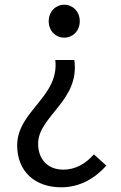

<svg xmlns="http://www.w3.org/2000/svg" viewBox="-20 -577 514 816"><path d="M240 219C321 219 384 180 432 127L379 79C344 119 300 144 250 144C178 144 142 95 142 34C142 -84 320 -148 296 -322H215C233 -165 53 -106 53 41C53 151 128 219 240 219ZM253 -417C289 -417 319 -445 319 -487C319 -528 289 -557 253 -557C217 -557 187 -528 187 -487C187 -445 217 -417 253 -417Z"/></svg>

Font: Noto Sans T Chinese Regular
Style: Regular
Weight: 400
Designer: Ryoko NISHIZUKA (kana & ideographs); Paul D. Hunt (Latin, Greek & Cyrillic); Wenlong ZHANG (bopomofo); Sandoll Communica
Foundry: Adobe Systems Incorporated
Version: Version 1.000;PS 1;hotconv 1.0.78;makeotf.lib2.5.61930